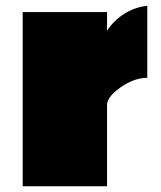

<svg xmlns="http://www.w3.org/2000/svg" viewBox="-20 -649 560 669"><path d="M493.2 -377.9Q448.2 -377.9 400.9 -345.2Q353.5 -312.5 353 -283.2V0H59.1V-606.9H353V-542Q377.9 -579.6 414.8 -602.1Q451.7 -624.5 493.2 -628.9Z"/></svg>

Font: Fz Rammetto One
Style: Regular
Weight: 400
Designer: Vernon Adams
Foundry: Vernon Adams
Version: Vit hóa bi c Thuy @ FontZin.Com